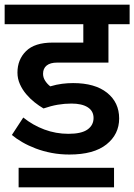

<svg xmlns="http://www.w3.org/2000/svg" viewBox="-30 -656 577 825"><path d="M50 65H460V149H50ZM157 -190Q138 -201 118.5 -216.5Q99 -232 82.5 -251.5Q66 -271 55.5 -294.5Q45 -318 45 -344Q45 -400 82 -436.5Q119 -473 196 -473H328V-552H-10V-636H527V-552H436V-387H215Q186 -387 170.5 -374.5Q155 -362 155 -339Q155 -323 164 -309Q173 -295 186 -285Q213 -293 237 -296Q261 -299 284 -299Q378 -299 430 -257.5Q482 -216 482 -147Q482 -79 427.5 -35.5Q373 8 268 8Q228 8 191.5 1Q155 -6 123.5 -18Q92 -30 66 -45Q40 -60 21 -76L70 -151Q111 -118 160.5 -99.5Q210 -81 264 -81Q320 -81 346 -99.5Q372 -118 372 -149Q372 -179 347 -195Q322 -211 277 -211Q247 -211 218 -206Q189 -201 157 -190Z"/></svg>

Font: Ek Mukta SemiBold
Style: Regular
Weight: 600
Designer: Girish Dalvi and Yashodeep Gholap
Foundry: Ek Type
Version: Version 2.538;PS 1.002;hotconv 16.6.51;makeotf.lib2.5.65220;